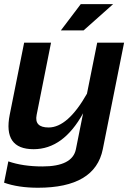

<svg xmlns="http://www.w3.org/2000/svg" viewBox="-22 -718 645 924"><path d="M377.9 -172.9Q282.7 0 139.6 0Q-8.3 0 24.9 -166.5L94.2 -512.7H223.6L154.3 -165Q142.1 -104.5 211.9 -104.5Q304.2 -104.5 396.5 -267.1L445.8 -512.7H575.2L472.7 0Q435.5 185.5 160.6 185.5Q65.9 185.5 -2.4 161.1L18.1 58.6Q87.9 83 182.1 83Q326.7 83 343.3 0ZM366.7 -698.2H522.5L380.4 -571.8H271Z"/></svg>

Font: Sansation
Style: Bold Italic
Weight: 700
Designer: Bernd Montag
Version: Version 1.301